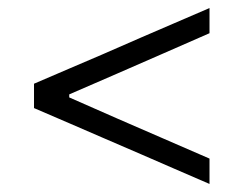

<svg xmlns="http://www.w3.org/2000/svg" viewBox="-20 -535 606 477"><path d="M500.5 -78Q455.5 -97.5 412.2 -116.2Q369 -135 331 -151.5L232.5 -194Q195.5 -210 152.8 -228.5Q110 -247 64.5 -266.5V-327Q110 -346.5 153 -365Q196 -383.5 232.5 -399L331 -442Q369 -458.5 412.2 -477Q455.5 -495.5 500.5 -515V-452.5Q445 -428 387.5 -403Q330 -378 273 -353L152 -300.5V-293L272.5 -240Q329.5 -215.5 387.2 -190.2Q445 -165 500.5 -141Z"/></svg>

Font: Commissioner Light
Style: Regular
Weight: 300
Designer: Kostas Bartsokas
Foundry: Kostas Bartsokas
Version: Version 1.000; ttfautohint (v1.8.3)